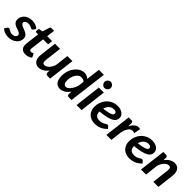

<svg xmlns="http://www.w3.org/2000/svg" viewBox="287 -2004 3312 3312"><g transform="rotate(45 1943.5 -347.5)"><path d="M366.7 -391.6Q361.3 -383.8 356.2 -380.4Q351.1 -377 342.8 -377Q334 -377 325 -381.6Q315.9 -386.2 304 -392.1Q292 -397.9 276.4 -402.6Q260.7 -407.2 239.3 -407.2Q199.7 -407.2 178.5 -391.4Q157.2 -375.5 157.2 -352.1Q157.2 -333 172.4 -320.6Q187.5 -308.1 210.2 -298.1Q232.9 -288.1 259.3 -278.3Q285.6 -268.6 308.3 -254.4Q331.1 -240.2 346.2 -219.2Q361.3 -198.2 361.3 -166Q361.3 -130.9 346.7 -99.4Q332 -67.9 304.7 -44.2Q277.3 -20.5 238.5 -6.6Q199.7 7.3 151.4 7.3Q127 7.3 104 2.9Q81.1 -1.5 61 -9.5Q41 -17.6 24.4 -28.3Q7.8 -39.1 -3.9 -51.8L25.9 -98.1Q31.2 -106.4 38.8 -110.6Q46.4 -114.7 57.6 -114.7Q67.9 -114.7 76.7 -108.9Q85.4 -103 96.9 -95.7Q108.4 -88.4 124.8 -82.5Q141.1 -76.7 167 -76.7Q187.5 -76.7 203.1 -81.5Q218.8 -86.4 229.7 -95Q240.7 -103.5 246.3 -114.5Q252 -125.5 252 -137.7Q252 -153.3 243.2 -164.1Q234.4 -174.8 220.2 -182.6Q206.1 -190.4 187.7 -196.5Q169.4 -202.6 150.1 -209.5Q130.9 -216.3 112.5 -225.3Q94.2 -234.4 80.1 -247.3Q65.9 -260.3 57.1 -278.8Q48.3 -297.4 48.3 -323.7Q48.3 -356 61.3 -386.2Q74.2 -416.5 99.4 -439.9Q124.5 -463.4 161.4 -477.5Q198.2 -491.7 245.6 -491.7Q295.4 -491.7 333.5 -476.1Q371.6 -460.4 397.5 -435.5Z M453.1 -106.4Q453.1 -109.9 453.4 -115.2Q453.6 -120.6 454.3 -129.6Q455.1 -138.7 456.3 -151.4Q457.5 -164.1 459.5 -182.1L485.8 -393.6H439.9Q431.2 -393.6 425.5 -400.1Q419.9 -406.7 421.4 -419.4L427.2 -468.8L502.9 -482.9L542.5 -610.8Q549.3 -630.9 570.3 -630.9H636.7L618.2 -481.4H737.8L728 -393.6H606.9L581.5 -188.5Q579.1 -169.9 577.9 -158.7Q576.7 -147.5 575.9 -141.1Q575.2 -134.8 575.2 -132.1Q575.2 -129.4 575.2 -128.4Q575.2 -111.3 584 -101.6Q592.8 -91.8 609.4 -91.8Q619.1 -91.8 626 -94Q632.8 -96.2 638.2 -99.1Q643.6 -102.1 647.5 -104.2Q651.4 -106.4 655.3 -106.4Q665 -106.4 669.9 -95.2L696.8 -35.2Q669.4 -14.2 637 -3.4Q604.5 7.3 570.8 7.3Q543.9 7.3 522.2 0Q500.5 -7.3 485.1 -21.7Q469.7 -36.1 461.4 -57.4Q453.1 -78.6 453.1 -106.4Z M929.2 -484.9 892.6 -177.2Q887.2 -131.8 898.2 -112.8Q909.2 -93.8 938 -93.8Q957 -93.8 977.1 -104Q997.1 -114.3 1015.9 -133.1Q1034.7 -151.9 1050.5 -178.5Q1066.4 -205.1 1076.7 -237.8L1106 -484.9H1230L1170.9 0H1108.9Q1063 0 1064.5 -42.5L1066.4 -93.3Q1028.8 -42.5 983.9 -17.6Q939 7.3 891.1 7.3Q859.4 7.3 834.5 -4.9Q809.6 -17.1 793 -40.5Q776.4 -64 769.8 -98.4Q763.2 -132.8 768.6 -177.2L805.2 -484.9Z M1627.4 0Q1604 0 1595.2 -12Q1586.4 -23.9 1587.4 -41L1590.3 -102.5Q1554.7 -51.8 1510 -22.2Q1465.3 7.3 1415 7.3Q1383.3 7.3 1357.7 -3.7Q1332 -14.6 1314 -37.1Q1295.9 -59.6 1285.9 -94.2Q1275.9 -128.9 1275.9 -175.8Q1275.9 -217.3 1284.7 -256.8Q1293.5 -296.4 1309.3 -331.5Q1325.2 -366.7 1347.7 -396.2Q1370.1 -425.8 1397 -447Q1423.8 -468.3 1454.8 -480.2Q1485.8 -492.2 1519 -492.2Q1552.7 -492.2 1579.8 -480.7Q1606.9 -469.2 1627.4 -449.2L1658.7 -701.7H1780.3L1693.4 0ZM1463.4 -89.8Q1482.9 -89.8 1503.2 -103Q1523.4 -116.2 1542.2 -139.4Q1561 -162.6 1576.9 -193.6Q1592.8 -224.6 1604 -260.3L1617.7 -369.6Q1601.1 -385.3 1580.3 -391.8Q1559.6 -398.4 1539.1 -398.4Q1507.3 -398.4 1481.7 -379.9Q1456.1 -361.3 1437.5 -331.5Q1418.9 -301.8 1408.9 -264.2Q1398.9 -226.6 1398.9 -188Q1398.9 -137.7 1416 -113.8Q1433.1 -89.8 1463.4 -89.8Z M1996.6 -484.9 1938.5 0H1816.4L1874.5 -484.9ZM2025.9 -624Q2025.9 -608.4 2019.3 -594.5Q2012.7 -580.6 2001.7 -570.1Q1990.7 -559.6 1976.8 -553.5Q1962.9 -547.4 1948.2 -547.4Q1934.1 -547.4 1920.7 -553.5Q1907.2 -559.6 1897 -570.1Q1886.7 -580.6 1880.4 -594.5Q1874 -608.4 1874 -624Q1874 -639.6 1880.4 -653.8Q1886.7 -668 1897.2 -678.5Q1907.7 -689 1921.1 -695.3Q1934.6 -701.7 1949.2 -701.7Q1963.9 -701.7 1977.8 -695.6Q1991.7 -689.5 2002.4 -678.7Q2013.2 -668 2019.5 -654.1Q2025.9 -640.1 2025.9 -624Z M2500 -368.2Q2500 -335.9 2485.6 -309.3Q2471.2 -282.7 2434.6 -261.5Q2397.9 -240.2 2334.7 -225.1Q2271.5 -210 2174.3 -201.2Q2174.3 -143.6 2201.4 -116Q2228.5 -88.4 2284.2 -88.4Q2319.3 -88.4 2342 -96.2Q2364.7 -104 2380.9 -113.5Q2397 -123 2409.4 -130.9Q2421.9 -138.7 2437 -138.7Q2450.2 -138.7 2459.5 -127.9L2491.7 -89.8Q2464.4 -64.5 2438.5 -46.1Q2412.6 -27.8 2385 -15.9Q2357.4 -3.9 2326.9 1.7Q2296.4 7.3 2260.7 7.3Q2213.9 7.3 2175.5 -7.3Q2137.2 -22 2110.1 -49.1Q2083 -76.2 2068.1 -114Q2053.2 -151.9 2053.2 -198.7Q2053.2 -255.9 2073 -308.8Q2092.8 -361.8 2129.2 -402.3Q2165.5 -442.9 2217 -467.3Q2268.6 -491.7 2332.5 -491.7Q2374.5 -491.7 2406 -480.7Q2437.5 -469.7 2458.3 -451.9Q2479 -434.1 2489.5 -412.1Q2500 -390.1 2500 -368.2ZM2326.7 -405.8Q2300.3 -405.8 2277.6 -396.7Q2254.9 -387.7 2236.8 -371.3Q2218.8 -355 2205.6 -331.8Q2192.4 -308.6 2184.6 -280.8Q2250 -288.6 2290 -297.6Q2330.1 -306.6 2352.1 -317.1Q2374 -327.6 2381.3 -339.6Q2388.7 -351.6 2388.7 -365.2Q2388.7 -372.6 2385.3 -379.6Q2381.8 -386.7 2374.3 -392.6Q2366.7 -398.4 2355 -402.1Q2343.3 -405.8 2326.7 -405.8Z M2544.4 0 2602.5 -485.4H2666Q2685.5 -485.4 2696.8 -475.8Q2708 -466.3 2707 -445.3L2704.6 -370.6Q2723.1 -405.8 2744.4 -431.2Q2765.6 -456.5 2788.8 -470.7Q2812 -484.9 2836.2 -487.3Q2860.4 -489.7 2884.8 -479L2862.3 -361.3Q2832.5 -373.5 2806.6 -371.1Q2780.8 -368.7 2759.3 -350.1Q2737.8 -331.5 2720.5 -296.1Q2703.1 -260.7 2690.4 -207.5L2666 0Z M3343.3 -368.2Q3343.3 -335.9 3328.9 -309.3Q3314.5 -282.7 3277.8 -261.5Q3241.2 -240.2 3178 -225.1Q3114.7 -210 3017.6 -201.2Q3017.6 -143.6 3044.7 -116Q3071.8 -88.4 3127.4 -88.4Q3162.6 -88.4 3185.3 -96.2Q3208 -104 3224.1 -113.5Q3240.2 -123 3252.7 -130.9Q3265.1 -138.7 3280.3 -138.7Q3293.5 -138.7 3302.7 -127.9L3335 -89.8Q3307.6 -64.5 3281.7 -46.1Q3255.9 -27.8 3228.3 -15.9Q3200.7 -3.9 3170.2 1.7Q3139.6 7.3 3104 7.3Q3057.1 7.3 3018.8 -7.3Q2980.5 -22 2953.4 -49.1Q2926.3 -76.2 2911.4 -114Q2896.5 -151.9 2896.5 -198.7Q2896.5 -255.9 2916.3 -308.8Q2936 -361.8 2972.4 -402.3Q3008.8 -442.9 3060.3 -467.3Q3111.8 -491.7 3175.8 -491.7Q3217.8 -491.7 3249.3 -480.7Q3280.8 -469.7 3301.5 -451.9Q3322.3 -434.1 3332.8 -412.1Q3343.3 -390.1 3343.3 -368.2ZM3169.9 -405.8Q3143.6 -405.8 3120.8 -396.7Q3098.1 -387.7 3080.1 -371.3Q3062 -355 3048.8 -331.8Q3035.6 -308.6 3027.8 -280.8Q3093.3 -288.6 3133.3 -297.6Q3173.3 -306.6 3195.3 -317.1Q3217.3 -327.6 3224.6 -339.6Q3231.9 -351.6 3231.9 -365.2Q3231.9 -372.6 3228.5 -379.6Q3225.1 -386.7 3217.5 -392.6Q3210 -398.4 3198.2 -402.1Q3186.5 -405.8 3169.9 -405.8Z M3388.2 0 3446.3 -485.4H3509.3Q3529.3 -485.4 3540.3 -475.8Q3551.3 -466.3 3550.3 -445.3L3547.9 -387.2Q3585.9 -440.4 3631.8 -466.3Q3677.7 -492.2 3726.6 -492.2Q3757.8 -492.2 3783 -480Q3808.1 -467.8 3824.5 -444.3Q3840.8 -420.9 3847.4 -386.7Q3854 -352.5 3848.6 -308.6L3812.5 0H3688.5L3725.1 -308.6Q3730.5 -353.5 3719.5 -372.3Q3708.5 -391.1 3679.2 -391.1Q3659.2 -391.1 3638.2 -379.9Q3617.2 -368.7 3597.9 -348.1Q3578.6 -327.6 3562.7 -298.6Q3546.9 -269.5 3537.6 -233.9L3512.2 0Z"/></g></svg>

Font: Carlito
Style: Bold Italic
Weight: 700
Italic angle: -7°
Designer: Lukasz Dziedzic
Foundry: tyPoland Lukasz Dziedzic
Version: Version 1.104